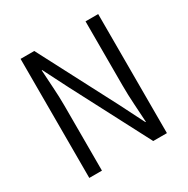

<svg xmlns="http://www.w3.org/2000/svg" viewBox="-165 -876 998 1021"><g transform="rotate(-30 333.5 -365.5)"><path d="M95.2 0V-731H179.2L426.8 -256.8L502 -107.9H504.9Q502 -162.6 498 -221.2Q494.1 -279.8 494.1 -335.9V-731H571.8V0H487.8L240.2 -474.1L165 -622.1H162.1Q165 -567.4 168.9 -510.7Q172.9 -454.1 172.9 -397V0Z"/></g></svg>

Font: Shanggu Mono N
Style: Regular
Weight: 350
Designer: GuiWonder
Version: Version 1.021